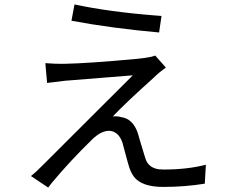

<svg xmlns="http://www.w3.org/2000/svg" viewBox="-20 -806 1040 862"><path d="M314.5 -786.1Q468.8 -752.9 679.7 -736.3Q693.4 -735.4 705.1 -734.4L694.3 -660.2Q484.4 -678.7 300.8 -712.9ZM724.6 -502.9Q693.4 -480.5 670.9 -458Q545.9 -345.7 486.3 -283.2Q507.8 -285.2 523.4 -280.3Q576.2 -273.4 598.6 -209Q601.6 -199.2 608.4 -174.8Q625 -119.1 631.8 -97.7Q644.5 -52.7 693.4 -45.9Q704.1 -44.9 716.8 -44.9Q820.3 -44.9 904.3 -66.4L899.4 18.6Q809.6 33.2 712.9 33.2Q616.2 33.2 581.1 -12.7Q569.3 -29.3 561.5 -50.8Q556.6 -65.4 544.9 -108.9Q533.2 -152.3 529.3 -167Q510.7 -217.8 468.8 -218.8Q433.6 -217.8 396.5 -182.6Q294.9 -84 212.9 14.6Q204.1 26.4 196.3 36.1L119.1 -15.6Q142.6 -34.2 168 -60.5Q209 -100.6 576.2 -467.8Q564.5 -466.8 271.5 -443.4Q259.8 -442.4 191.4 -433.6L183.6 -522.5Q232.4 -518.6 267.6 -519.5Q377 -521.5 596.7 -542Q617.2 -543.9 629.9 -545.9Q660.2 -549.8 676.8 -556.6Z"/></svg>

Font: Taipei Sans TC Beta
Style: Regular
Weight: 400
Designer: JT Foundry
Foundry: JT Foundry
Version: Version 1.000